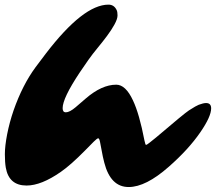

<svg xmlns="http://www.w3.org/2000/svg" viewBox="-61 -771 908 808"><path d="M202.6 -315.9Q202.6 -298.3 215.8 -298.3Q231.9 -298.3 257.3 -319.8L299.8 -356.4Q367.2 -414.6 428.2 -414.6Q467.8 -414.6 498.5 -348.6Q525.4 -292 546.9 -179.7Q550.8 -161.1 553.5 -161.1Q556.2 -161.1 567.6 -169.9Q579.1 -178.7 595.7 -192.4Q715.3 -294.4 734.1 -306.4Q752.9 -318.4 760.3 -322.5Q767.6 -326.7 775.4 -330.1Q794.9 -337.4 806.2 -337.4Q827.6 -337.4 827.6 -314.9Q827.6 -280.8 782.7 -215.3Q732.4 -142.1 649.4 -69.3Q552.7 16.1 480.5 16.1Q404.3 16.1 377.9 -86.4Q371.1 -112.8 367.2 -135.7L359.9 -173.8Q356.9 -189 352.3 -189Q347.7 -189 333 -174.3L296.9 -137.7Q236.3 -76.2 195.3 -47.9Q112.8 9.8 50.8 9.8Q-23.4 9.8 -36.6 -65.4Q-40.5 -87.9 -40.5 -122.3Q-40.5 -156.7 -30.8 -206.5Q-21 -256.3 -3.9 -306.2Q33.2 -412.6 88.4 -487.8L131.8 -545.4Q289.6 -751.5 395.5 -751.5Q419.4 -751.5 430.2 -728Q433.6 -720.7 433.6 -706.1Q433.6 -691.4 420.9 -668.2Q408.2 -645 389.6 -620.1Q371.1 -595.2 349.9 -569.6Q328.6 -543.9 311 -519L274.4 -465.8Q202.6 -357.9 202.6 -315.9Z"/></svg>

Font: Sarina
Style: Regular
Weight: 400
Designer: James Grieshaber
Foundry: James Grieshaber
Version: Version 1.001